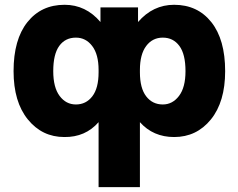

<svg xmlns="http://www.w3.org/2000/svg" viewBox="-20 -555 985 794"><path d="M200.2 -260.7Q200.2 -193.4 226.6 -158.2Q252.9 -123 293.9 -123Q335.9 -123 361.8 -156.7Q387.7 -190.4 387.7 -255.9V-265.6Q387.7 -330.1 361.3 -364.7Q335 -399.4 293.9 -399.4Q250 -399.4 225.1 -365.2Q200.2 -331.1 200.2 -260.7ZM747.1 -260.7Q747.1 -331.1 721.7 -365.2Q696.3 -399.4 653.3 -399.4Q610.4 -399.4 584.5 -364.7Q558.6 -330.1 558.6 -265.6V-255.9Q558.6 -190.4 584.5 -156.7Q610.4 -123 653.3 -123Q693.4 -123 720.2 -158.2Q747.1 -193.4 747.1 -260.7ZM558.6 218.8H387.7V-49.8Q333 12.7 246.1 11.7Q154.3 11.7 95.2 -61Q36.1 -133.8 36.1 -260.7Q36.1 -391.6 93.3 -463.4Q150.4 -535.2 247.1 -535.2Q335 -535.2 395.5 -463.9V-524.4H550.8V-463.9Q612.3 -535.2 700.2 -535.2Q796.9 -535.2 854 -463.4Q911.1 -391.6 911.1 -260.7Q911.1 -133.8 852.1 -61Q793 11.7 700.2 11.7Q613.3 11.7 558.6 -49.8Z"/></svg>

Font: Gen Shin Gothic Heavy
Style: Bold
Weight: 900
Designer: [Source Han Sans]
Ryoko NISHIZUKA  (kana & ideographs); Paul D. Hunt (Latin, Greek & Cyrillic); Wenlong ZHANG  (bopomofo
Version: Version 1.002.20150607